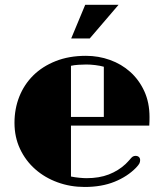

<svg xmlns="http://www.w3.org/2000/svg" viewBox="-20 -760 675 790"><path d="M330.6 -740.2H467.8L349.1 -601.6H272.9ZM39.6 -254.9Q39.6 -312 59.3 -362.1Q79.1 -412.1 116.7 -449.5Q154.3 -486.8 209 -508.5Q263.7 -530.3 333.5 -530.3Q385.3 -530.3 432.4 -513.4Q479.5 -496.6 515.6 -464.4Q551.8 -432.1 573.5 -385.3Q595.2 -338.4 595.2 -278.3Q595.2 -270 595 -261.2Q594.7 -252.4 594.2 -243.2H272V-33.7Q288.6 -30.3 306.4 -28.6Q324.2 -26.9 336.4 -26.9Q388.2 -26.9 427.7 -42.2Q467.3 -57.6 496.6 -85Q501.5 -89.8 505.9 -94.5Q510.3 -99.1 513.7 -103Q520.5 -111.8 525.6 -115.2Q530.8 -118.7 537.6 -118.7Q546.4 -118.7 551.5 -114Q556.6 -109.4 556.6 -101.1Q556.6 -93.8 553.5 -87.4Q550.3 -81.1 539.6 -69.8Q504.4 -33.7 451.4 -12.2Q398.4 9.3 328.1 9.3Q269.5 9.3 217 -9.8Q164.6 -28.8 125 -63.7Q85.4 -98.6 62.5 -147.2Q39.6 -195.8 39.6 -254.9ZM407.2 -278.8V-485.4Q392.1 -489.7 371.8 -492.2Q351.6 -494.6 335 -494.6Q319.8 -494.6 302.2 -493.4Q284.7 -492.2 272 -489.3V-278.8Z"/></svg>

Font: Limelight
Style: Regular
Weight: 400
Designer: Nicole Fally with help from Eben Sorkin
Foundry: Nicole Fally with help from Eben Sorkin
Version: Version 1.002